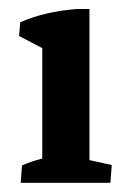

<svg xmlns="http://www.w3.org/2000/svg" viewBox="-20 -397 280 417"><path d="M24.9 0 27.8 -37.6Q45.4 -45.9 71.8 -52.7V-292.5L21.5 -318.8L23.9 -348.6Q75.7 -371.6 146 -377.4H174.3V-49.3L222.7 -38.6L219.7 0Z"/></svg>

Font: Markazi Text SemiBold
Style: Regular
Weight: 600
Designer: Borna Izadpanah (Arabic designer), Fiona Ross (Arabic design director) and Florian Runge (Latin designer)
Foundry: Borna Izadpanah and Florian Runge
Version: Version 1.001; ttfautohint (v1.8.3)